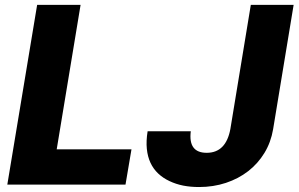

<svg xmlns="http://www.w3.org/2000/svg" viewBox="-20 -747 1208 777"><path d="M577.4 -215.9H752.1Q741.1 -128.6 816.4 -128.6Q894.5 -128.6 912.3 -225.1L995 -727.3H1168.3L1085.2 -223.7Q1076.3 -171.2 1050.1 -128Q1023.8 -84.9 984.4 -54.3Q945 -23.8 894.2 -6.9Q843.4 9.9 785.5 9.9Q751.1 9.9 721.4 4.1Q691.8 -1.8 665.8 -14.2Q639.9 -26.3 620.4 -44.6Q600.9 -62.9 589.1 -87.9Q577.4 -112.9 574.2 -144.7Q571 -176.5 577.4 -215.9ZM9.6 0 130.3 -727.3H306.1L209.5 -142.8H512.1L487.9 0Z"/></svg>

Font: Inter P Extra Bold
Style: Italic
Weight: 800
Italic angle: 9.39999°
Designer: Rasmus Andersson
Foundry: rsms
Version: Version 3.018;git-588b23468